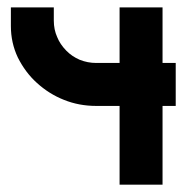

<svg xmlns="http://www.w3.org/2000/svg" viewBox="-20 -506 511 526"><path d="M461.4 -215.8H425.3V0H307.6V-215.8H243.7Q196.3 -215.8 155.3 -232.4Q114.3 -248.5 80.6 -279.3Q49.3 -307.6 28.8 -348.6Q9.8 -388.7 9.8 -434.6V-485.8H127.4V-449.7Q127.4 -424.8 136.7 -404.3Q144.5 -384.8 161.6 -367.2Q176.8 -351.6 198.2 -342.3Q220.2 -333.5 243.7 -333.5H307.6V-485.8H425.3V-333.5H461.4Z"/></svg>

Font: Sangha Kali
Style: Regular
Weight: 400
Designer: Seslavinskaya Anna
Foundry: Popkern
Version: Version 2.000;PS 002.000;hotconv 1.0.88;makeotf.lib2.5.64775